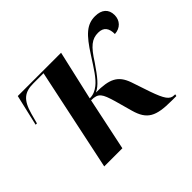

<svg xmlns="http://www.w3.org/2000/svg" viewBox="-123 -733 928 928"><g transform="rotate(-45 340.5 -269.5)"><path d="M583 6H615L617 -4H611C581 -4 566 -26 540 -100L508 -195C484 -263 444 -281 352 -281C385 -296 410 -328 451 -388C494 -456 521 -478 564 -478C603 -478 617 -454 617 -416C656 -418 681 -445 681 -482C681 -522 655 -545 610 -545C553 -545 518 -512 463 -426C425 -367 402 -329 372 -305C354 -291 336 -282 311 -282L369 -536H73L36 -377H45L59 -429C80 -505 111 -526 170 -526H239L128 0H252L309 -271C359 -271 368 -253 388 -186L413 -96C436 -14 476 6 583 6Z"/></g></svg>

Font: Noto Serif Display SemiCondensed SemiBold
Style: Italic
Weight: 600
Width: 4
Italic angle: -12°
Designer: Monotype Design Team
Foundry: Monotype Imaging Inc.
Version: Version 2.009